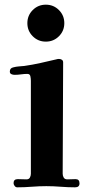

<svg xmlns="http://www.w3.org/2000/svg" viewBox="-20 -799 384 821"><path d="M320 -15Q320 2 301 2Q271 2 239.5 -0.5Q208 -3 178 -3Q148 -3 116 -0.5Q84 2 54 2Q47 2 42.5 -4Q38 -10 38 -16Q38 -33 56 -33Q65 -33 74.5 -32.5Q84 -32 93 -32Q104 -32 108 -40Q112 -48 112 -56V-454Q112 -462 110 -472.5Q108 -483 97 -483Q84 -483 70 -481Q56 -479 42 -479Q35 -479 28.5 -482Q22 -485 22 -493Q22 -508 37 -511Q48 -514 60.5 -515Q73 -516 84 -517Q119 -522 152.5 -529.5Q186 -537 220 -545Q223 -546 226 -546.5Q229 -547 232 -547Q239 -547 244.5 -543.5Q250 -540 250 -532Q250 -414 249 -294.5Q248 -175 248 -56Q248 -47 252.5 -39.5Q257 -32 268 -32Q277 -32 285.5 -32.5Q294 -33 303 -33Q320 -33 320 -15ZM255 -700Q255 -667 232 -644Q209 -621 176 -621Q143 -621 120 -644Q97 -667 97 -700Q97 -733 120 -756Q143 -779 176 -779Q209 -779 232 -756Q255 -733 255 -700Z"/></svg>

Font: Kaisei Tokumin ExtraBold
Style: Regular
Weight: 800
Designer: Font-Kai, 金井和夫
Foundry: KAZUO KANAI
Version: Version 5.003